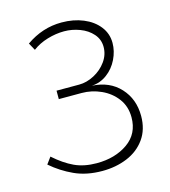

<svg xmlns="http://www.w3.org/2000/svg" viewBox="-102 -741 740 835"><g transform="rotate(-15 268.0 -324.0)"><path d="M32 -78 54 -108Q99 -68 142 -48Q185 -28 242 -28Q325 -28 382 -68Q439 -108 439 -182Q439 -231 412.5 -266.5Q386 -302 344 -321Q302 -340 257 -340H154V-378H256Q290 -378 324 -396Q358 -414 379.5 -444Q401 -474 401 -509Q401 -543 379 -568Q357 -593 322.5 -606Q288 -619 252 -619Q215 -619 176.5 -607.5Q138 -596 109 -574L91 -607Q165 -659 251 -659Q305 -659 348.5 -641Q392 -623 417.5 -590.5Q443 -558 443 -516Q443 -479 425.5 -443Q408 -407 377 -384Q346 -361 308 -359Q387 -355 434 -304Q481 -253 481 -177Q481 -116 450.5 -73.5Q420 -31 369 -10Q318 11 257 11Q186 11 131.5 -14Q77 -39 32 -78Z"/></g></svg>

Font: Bellota Light
Style: Regular
Weight: 300
Designer: Kemie Guaida
Foundry: Kemie Guaida
Version: Version 4.001